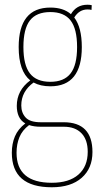

<svg xmlns="http://www.w3.org/2000/svg" viewBox="-20 -572 420 812"><path d="M193 -207Q151 -207 122 -223Q70 -185 70 -126Q70 -95 88.5 -75Q107 -55 152 -55H249Q371 -55 371 71Q371 140 325.5 180Q280 220 199 220Q30 220 30 74Q30 36 43 5Q56 -26 87 -50Q68 -61 59.5 -80Q51 -99 51 -124Q51 -190 108 -232Q59 -271 59 -373Q59 -540 193 -540Q248 -540 280 -512Q303 -552 350 -552Q361 -552 368 -550L367 -530Q361 -532 350 -532Q315 -532 294 -498Q326 -456 326 -373Q326 -207 193 -207ZM193 -226Q251 -226 278.5 -261.5Q306 -297 306 -373Q306 -450 278.5 -485.5Q251 -521 193 -521Q134 -521 106.5 -485.5Q79 -450 79 -373Q79 -297 106.5 -261.5Q134 -226 193 -226ZM50 74Q50 201 199 201Q272 201 311.5 166.5Q351 132 351 70Q351 19 324.5 -8.5Q298 -36 250 -36H152Q124 -36 103 -43Q74 -21 62 8.5Q50 38 50 74Z"/></svg>

Font: Georama SemiCondensed Thin
Style: Regular
Weight: 100
Width: 4
Designer: Jean-Baptiste Levee
Foundry: Production Type
Version: Version 1.000